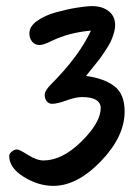

<svg xmlns="http://www.w3.org/2000/svg" viewBox="-20 -672 447 627"><path d="M281 -652Q314 -652 335 -635.5Q356 -619 356 -590Q356 -577 351 -561Q346 -545 340.5 -534Q335 -523 322 -503.5Q309 -484 303.5 -477Q298 -470 280.5 -448.5Q263 -427 261 -424Q320 -416 353.5 -390.5Q387 -365 387 -308Q387 -226 309.5 -145.5Q232 -65 154 -65Q105 -65 57.5 -94.5Q10 -124 10 -163Q10 -170 18.5 -177Q27 -184 36 -184Q43 -184 71.5 -166Q100 -148 122 -148Q183 -148 246 -210Q309 -272 309 -320Q307 -355 248 -355Q227 -355 197 -344Q167 -333 150 -333Q139 -333 132.5 -341.5Q126 -350 126 -362Q126 -376 147 -397Q238 -488 277 -572Q206 -566 148 -538Q122 -525 109 -525Q94 -525 85 -536Q76 -547 76 -563Q76 -586 101.5 -604Q127 -622 163.5 -632Q200 -642 231.5 -647Q263 -652 281 -652Z"/></svg>

Font: Because We Mentor
Style: Regular
Weight: 400
Designer: Liz Wetzel, Aaron Williamson, Russ McMullin
Foundry: Red Hat
Version: Version 1.000